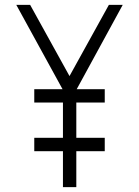

<svg xmlns="http://www.w3.org/2000/svg" viewBox="-20 -770 572 790"><path d="M121 -348V-403H411V-348ZM121 -148V-203H411V-148ZM239 0V-400L47 -750H104L266 -457L428 -750H485L294 -400V0Z"/></svg>

Font: Mohave Light Light
Style: Regular
Weight: 300
Version: Version 2.003